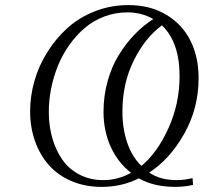

<svg xmlns="http://www.w3.org/2000/svg" viewBox="-20 -731 805 759"><path d="M99.1 -291Q99.1 -351.1 116.2 -411.1Q133.3 -471.2 167 -524.9Q200.7 -578.6 246.8 -620.4Q293 -662.1 355.5 -686.5Q418 -710.9 487.8 -710.9Q573.7 -710.9 637.5 -672.6Q701.2 -634.3 733.2 -569.6Q765.1 -504.9 765.1 -422.9Q765.1 -303.2 708.5 -202.6Q651.9 -102.1 569.8 -48.8Q612.8 -19 678.2 -19Q709 -19 741.2 -26.9L743.2 0Q708 7.8 672.9 7.8Q588.9 7.8 528.8 -25.9Q461.4 7.8 381.8 7.8Q315.9 7.8 262 -15.4Q208 -38.6 172.6 -79.1Q137.2 -119.6 118.2 -173.8Q99.1 -228 99.1 -291ZM172.9 -289.1Q172.9 -234.4 186.5 -186Q200.2 -137.7 226.3 -100.1Q252.4 -62.5 294.2 -40.8Q335.9 -19 388.2 -19Q446.3 -19 498 -47.9Q445.8 -88.4 417.5 -151.1Q389.2 -213.9 389.2 -289.1Q389.2 -351.6 405.3 -409.7Q421.4 -467.8 449.5 -513.4Q477.5 -559.1 512 -594.7Q546.4 -630.4 585.9 -655.8Q539.1 -682.1 483.9 -682.1Q435.5 -682.1 391.8 -665.5Q348.1 -648.9 314.7 -620.1Q281.2 -591.3 253.9 -553Q226.6 -514.6 209 -470.9Q191.4 -427.2 182.1 -380.9Q172.9 -334.5 172.9 -289.1ZM463.9 -289.1Q463.9 -223.1 482.9 -167Q502 -110.8 539.1 -75.2Q602.1 -127.4 646 -224.4Q689.9 -321.3 689.9 -430.2Q689.9 -564 620.1 -630.9Q553.7 -582 508.8 -491.7Q463.9 -401.4 463.9 -289.1Z"/></svg>

Font: Dehuti Alt
Style: Italic
Weight: 400
Version: Version 1.2